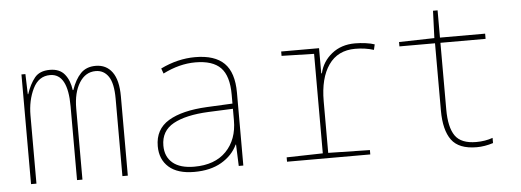

<svg xmlns="http://www.w3.org/2000/svg" viewBox="-46 -784 2493 919"><g transform="rotate(-5 1200.0 -324.5)"><path d="M70 -527H89L92 -430H94Q110 -478 134 -507.5Q158 -537 207 -537Q254 -537 278 -507.5Q302 -478 308 -431H311Q328 -481 355 -509Q382 -537 427 -537Q478 -537 506.5 -498Q535 -459 535 -381V0H509V-372Q509 -446 486.5 -479Q464 -512 425 -512Q376 -512 346.5 -465Q317 -418 317 -341V0H291V-355Q291 -512 206 -512Q151 -512 123.5 -456Q96 -400 96 -328V0H70Z M690 -128Q690 -209 755.5 -248.5Q821 -288 941 -294L1064 -300V-343Q1064 -433 1025.5 -472.5Q987 -512 904 -512Q827 -512 748 -472L739 -497Q821 -537 905 -537Q999 -537 1044.5 -492Q1090 -447 1090 -350V0H1068L1064 -103H1062Q1038 -52 985 -21Q932 10 854 10Q774 10 732 -27Q690 -64 690 -128ZM1064 -220V-275L946 -270Q837 -265 777 -232Q717 -199 717 -128Q717 -75 752.5 -45Q788 -15 856 -15Q955 -15 1009.5 -71Q1064 -127 1064 -220Z M1300 -21 1474 -25V-503L1318 -507V-528H1500V-407H1503Q1516 -463 1561.5 -499.5Q1607 -536 1673 -536Q1698 -536 1724 -532.5Q1750 -529 1767 -523L1761 -497Q1720 -510 1672 -510Q1588 -510 1544 -447Q1500 -384 1500 -273V-25L1700 -21V0H1300Z M2055 -180V-503H1884V-524L2054 -528L2059 -659H2081V-528H2298V-503H2081V-183Q2081 -97 2109.5 -56Q2138 -15 2211 -15Q2254 -15 2290 -28V-3Q2249 10 2211 10Q2125 10 2090 -38Q2055 -86 2055 -180Z"/></g></svg>

Font: Noto Sans Mono UI Thin
Style: Regular
Weight: 250
Monospace: yes
Designer: Monotype Design team
Foundry: Monotype Imaging Inc.
Version: Version 1.000